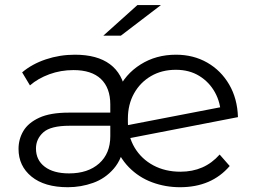

<svg xmlns="http://www.w3.org/2000/svg" viewBox="-20 -751 1027 775"><path d="M253.7 4.7Q159.9 4.7 107.3 -38.1Q54.8 -81 54.8 -149.9Q54.8 -189.2 74.3 -222.2Q93.8 -255.2 138.3 -275.8Q182.8 -296.4 258.1 -296.4H436.8V-243.4H260.5Q184.4 -243.4 154.8 -216.7Q125.2 -190 125.2 -151.5Q125.2 -104.8 160.6 -78Q195.9 -51.1 258.8 -51.1Q335 -51.1 380.1 -91.2Q425.2 -131.3 425.2 -201.4V-328.9Q425.2 -396.3 387.4 -432.2Q349.7 -468.1 276.5 -468.1Q225.3 -468.1 179.2 -451.3Q133.2 -434.4 100.9 -406.3L69.4 -458.9Q109.2 -492.7 165.3 -511.5Q221.4 -530.2 282.3 -530.2Q372.1 -530.2 423.7 -491.9Q475.3 -453.6 487.1 -377.8L455.2 -384.5Q484.6 -451.3 547.2 -490.7Q609.7 -530.2 690.3 -530.2Q760.7 -530.2 816.3 -498.4Q871.9 -466.6 905 -409.9Q938.2 -353.1 940.5 -278.2L486.7 -190.1L481.9 -243.2L898.3 -323.6L871.7 -285.8Q870.6 -336.4 847.8 -377.9Q824.9 -419.5 784.6 -444.4Q744.3 -469.3 689.8 -469.3Q633.1 -469.3 589.6 -443.9Q546.1 -418.6 521.1 -374Q496.2 -329.3 496.2 -271.5V-259.6Q496.2 -200.5 523.6 -154.8Q551.1 -109.2 599 -83.5Q646.9 -57.9 708.4 -57.9Q756.9 -57.9 796.3 -75.1Q835.7 -92.3 866.6 -127.2L907.2 -80.9Q833.9 4.7 706.7 4.7Q647.5 4.7 594.1 -15.1Q540.6 -34.9 500.4 -75.7Q460.2 -116.5 439.4 -179.4L483.6 -177.9Q474 -110.4 439.3 -70.3Q404.7 -30.2 355.7 -12.8Q306.8 4.7 253.7 4.7ZM397 -607 534.7 -730.6H629.7L467.8 -607Z"/></svg>

Font: Montserrat Alternates Thin
Style: Regular
Weight: 100
Designer: Julieta Ulanovsky
Foundry: Julieta Ulanovsky
Version: Version 9.000